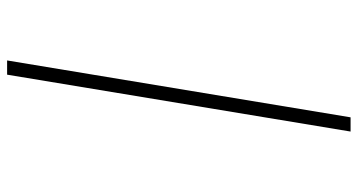

<svg xmlns="http://www.w3.org/2000/svg" viewBox="-253 -610 1006 540"><g transform="rotate(90 250.0 -340.0)"><path d="M150 143 310 -823H350L190 143Z"/></g></svg>

Font: Iosevka Curly Slab XLtObl
Style: Regular
Weight: 200
Italic angle: -9°
Monospace: yes
Designer: Belleve Invis
Foundry: Belleve Invis
Version: Version 11.1.0; ttfautohint (v1.8.3)